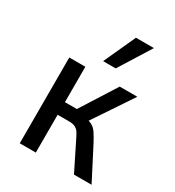

<svg xmlns="http://www.w3.org/2000/svg" viewBox="-180 -857 878 963"><g transform="rotate(30 259.0 -375.0)"><path d="M83 0V-497H176V-292H245L375 -497H477L315 -255L304 -276Q332 -271 347.5 -261.5Q363 -252 375 -234Q387 -216 403 -186L499 0H397L321 -153Q311 -174 302.5 -188.5Q294 -203 280.5 -211Q267 -219 242 -219H176V0ZM239 -566 323 -750H427L312 -566Z"/></g></svg>

Font: Nunito Sans 7pt Condensed Medium
Style: Regular
Weight: 500
Width: 3
Designer: Vernon Adams
Foundry: Vernon Adams
Version: Version 3.101;gftools[0.9.27]